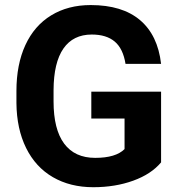

<svg xmlns="http://www.w3.org/2000/svg" viewBox="-20 -741 721 770"><path d="M626 -89.8Q586.4 -42.5 514.2 -16.4Q441.9 9.8 354 9.8Q261.7 9.8 192.1 -30.5Q122.6 -70.8 84.7 -147.5Q46.9 -224.1 45.9 -327.6V-376Q45.9 -482.4 81.8 -560.3Q117.7 -638.2 185.3 -679.4Q252.9 -720.7 343.8 -720.7Q470.2 -720.7 541.5 -660.4Q612.8 -600.1 626 -484.9H483.4Q473.6 -545.9 440.2 -574.2Q406.7 -602.5 348.1 -602.5Q273.4 -602.5 234.4 -546.4Q195.3 -490.2 194.8 -379.4V-334Q194.8 -222.2 237.3 -165Q279.8 -107.9 361.8 -107.9Q444.3 -107.9 479.5 -143.1V-265.6H346.2V-373.5H626Z"/></svg>

Font: Shabnam FD
Style: Bold-FD
Weight: 700
Foundry: DejaVu fonts team - Redesigned by Saber Rastikerdar - Based on Vazir font
Version: Version 5.0.1